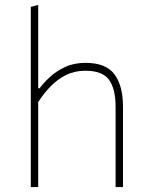

<svg xmlns="http://www.w3.org/2000/svg" viewBox="-20 -759 609 779"><path d="M105 0Q105 -56.5 105 -108.5Q105 -160.5 105 -221V-494Q105 -558 105 -617.2Q105 -676.5 105 -731L135 -739Q135 -678.5 135 -618.2Q135 -558 135 -494V-401H141Q156 -422 181.8 -446Q207.5 -470 243.8 -487Q280 -504 327 -504Q409.5 -504 444.2 -457.8Q479 -411.5 479 -326Q479 -294 479 -271.8Q479 -249.5 479 -221Q479 -163.5 479 -110Q479 -56.5 479 0H449Q449 -56.5 449 -110Q449 -163.5 449 -221V-326Q449 -398 422.5 -435Q396 -472 326 -472Q283 -472 248.2 -454.8Q213.5 -437.5 185.5 -408.8Q157.5 -380 135 -345V-221Q135 -160.5 135 -108.5Q135 -56.5 135 0Z"/></svg>

Font: Commissioner Thin
Style: Regular
Weight: 100
Designer: Kostas Bartsokas
Foundry: Kostas Bartsokas
Version: Version 1.001;gftools[0.9.23]